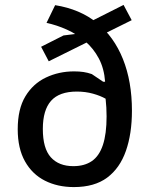

<svg xmlns="http://www.w3.org/2000/svg" viewBox="-20 -748 632 780"><path d="M280 12Q214 12 162.5 -14Q111 -40 81.5 -92.5Q52 -145 52 -223Q52 -305 83 -356.5Q114 -408 166.5 -433Q219 -458 281 -458Q302 -458 319 -455.5Q336 -453 353 -447L399 -416H407Q403 -470 381.5 -510.5Q360 -551 326.5 -580Q293 -609 252 -627.5Q211 -646 169 -655L204 -727Q305 -711 374 -655Q443 -599 479.5 -508Q516 -417 516 -298Q516 -205 491.5 -135Q467 -65 415.5 -26.5Q364 12 280 12ZM278 -73Q323 -73 353 -93.5Q383 -114 398 -159Q413 -204 413 -275Q413 -292 412 -311Q411 -330 409 -347Q388 -359 357.5 -367.5Q327 -376 292 -376Q221 -376 187.5 -338.5Q154 -301 154 -224Q154 -145 186.5 -109Q219 -73 278 -73ZM178 -499 147 -558 238 -604 311 -613 347 -660 482 -728 515 -666Z"/></svg>

Font: AR One Sans Medium
Style: Regular
Weight: 500
Designer: Niteesh Yadav
Foundry: Niteesh Yadav
Version: Version 1.001;gftools[0.9.33]